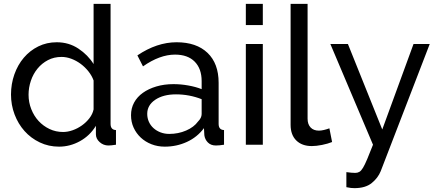

<svg xmlns="http://www.w3.org/2000/svg" viewBox="-20 -750 2265 995"><path d="M286 10Q232 10 186 -12Q140 -34 107 -71Q74 -108 55.5 -157Q37 -206 37 -260Q37 -315 54.5 -364.5Q72 -414 103.5 -451Q135 -488 178.5 -509.5Q222 -531 274 -531Q337 -531 386.5 -498Q436 -465 465 -418V-730H553V-108Q553 -77 581 -76V0Q567 2 558.5 3Q550 4 542 4Q516 4 496.5 -13.5Q477 -31 477 -54V-98Q446 -47 394.5 -18.5Q343 10 286 10ZM307 -66Q331 -66 356.5 -75Q382 -84 404.5 -100Q427 -116 443.5 -137.5Q460 -159 465 -183V-333Q456 -358 438 -380.5Q420 -403 397.5 -419.5Q375 -436 349.5 -445.5Q324 -455 299 -455Q260 -455 228.5 -438.5Q197 -422 174.5 -394.5Q152 -367 140 -331.5Q128 -296 128 -259Q128 -220 142 -184.5Q156 -149 180 -123Q204 -97 236.5 -81.5Q269 -66 307 -66Z M834 10Q797 10 765 -2.5Q733 -15 709.5 -37Q686 -59 672.5 -88.5Q659 -118 659 -153Q659 -189 675 -218.5Q691 -248 720.5 -269Q750 -290 790.5 -302Q831 -314 879 -314Q917 -314 956 -307Q995 -300 1025 -288V-330Q1025 -394 989 -430.5Q953 -467 887 -467Q808 -467 721 -406L692 -463Q793 -531 895 -531Q998 -531 1055.5 -476Q1113 -421 1113 -321V-108Q1113 -77 1141 -76V0Q1127 2 1118 3Q1109 4 1099 4Q1073 4 1057.5 -11.5Q1042 -27 1039 -49L1037 -86Q1002 -39 948.5 -14.5Q895 10 834 10ZM857 -56Q904 -56 944.5 -73.5Q985 -91 1006 -120Q1025 -139 1025 -159V-236Q961 -261 892 -261Q826 -261 784.5 -233Q743 -205 743 -160Q743 -138 751.5 -119Q760 -100 775.5 -86Q791 -72 812 -64Q833 -56 857 -56Z M1254 0V-522H1342V0ZM1254 -620V-730H1342V-620Z M1486 -730H1574V-135Q1574 -106 1589.5 -89.5Q1605 -73 1633 -73Q1644 -73 1659 -76.5Q1674 -80 1687 -85L1701 -14Q1679 -5 1649 1Q1619 7 1596 7Q1545 7 1515.5 -22Q1486 -51 1486 -103Z M1775 142Q1788 144 1801 145Q1814 146 1821 146Q1833 146 1842.5 140.5Q1852 135 1861.5 119Q1871 103 1883 74.5Q1895 46 1913 0L1692 -522H1783L1961 -79L2123 -522H2207L1953 137Q1939 172 1906.5 198.5Q1874 225 1817 225Q1808 225 1798.5 224Q1789 223 1775 220Z"/></svg>

Font: PTCRaleway Medium
Style: Regular
Weight: 500
Designer: Matt McInerney, Pablo Impallari, Rodrigo Fuenzalida
Foundry: Matt McInerney, Pablo Impallari, Rodrigo Fuenzalida
Version: Version 3.000g; ttfautohint (v1.5) -l 8 -r 28 -G 28 -x 14 -D